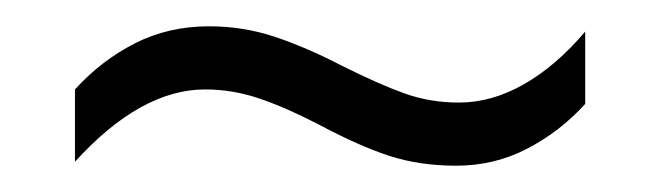

<svg xmlns="http://www.w3.org/2000/svg" viewBox="-20 -426 501 146"><path d="M223 -331Q198 -344 177.5 -351Q157 -358 136 -358Q87 -358 37 -303V-358Q57 -380 82.5 -393Q108 -406 139 -406Q165 -406 189 -398Q213 -390 240 -376Q268 -362 287.5 -355Q307 -348 329 -348Q354 -348 378.5 -362Q403 -376 425 -402V-347Q406 -326 381 -313Q356 -300 327 -300Q299 -300 276 -307.5Q253 -315 223 -331Z"/></svg>

Font: Noto Sans Sinhala Condensed Light
Style: Regular
Weight: 300
Width: 3
Designer: Jelle Bosma - Monotype Design Team
Foundry: Monotype Imaging Inc.
Version: Version 2.006; ttfautohint (v1.8.4.7-5d5b)